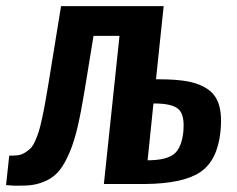

<svg xmlns="http://www.w3.org/2000/svg" viewBox="-28 -598 770 624"><path d="M-8.3 3.4 2 -92.3Q18.1 -91.8 30.3 -93.5Q42.5 -95.2 53 -101.8Q63.5 -108.4 71 -115.7Q78.6 -123 85.7 -138.7Q92.8 -154.3 97.7 -169.4Q102.5 -184.6 108.4 -211.7Q114.3 -238.8 118.7 -263.4Q123 -288.1 129.9 -328.6L170.4 -578.1H503.9L479 -340.3H489.3Q547.9 -340.3 585.7 -332.8Q623.5 -325.2 649.4 -306.6Q675.8 -287.1 684.6 -253.9Q690.4 -232.9 690.4 -205.6Q690.4 -189 688.5 -169.9Q678.7 -76.7 623.5 -39.1Q568.4 -1.5 445.3 0H309.6L360.4 -481.4H275.9L247.1 -304.7Q235.8 -235.8 224.6 -187Q213.4 -138.2 198.2 -102.8Q183.1 -67.4 167 -46.4Q150.9 -25.4 127.2 -13.2Q103.5 -1 78.1 2.9Q58.1 5.9 31.2 5.4Q23.9 5.4 16.1 5.4Q15.1 5.4 5.1 4.6Q-4.9 3.9 -8.3 3.4ZM451.7 -77.1H454.6Q512.7 -77.6 537.4 -97.2Q562 -116.7 567.9 -169.9Q568.8 -181.2 568.8 -190.4Q568.8 -226.6 553.2 -242.2Q533.2 -261.7 473.6 -261.7H470.7Z"/></svg>

Font: Oswald
Style: Medium
Weight: 500
Designer: Vernon Adams
Foundry: Vernon Adams
Version: 3.0; ttfautohint (v0.94.23-7a4d-dirty) -l 8 -r 50 -G 150 -x 